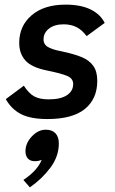

<svg xmlns="http://www.w3.org/2000/svg" viewBox="-20 -502 495 829"><path d="M5 -74 83 -132Q104 -99 127.5 -86Q151 -73 190 -73Q242 -73 269 -91Q296 -109 296 -139Q296 -163 270.5 -174Q245 -185 181 -198Q117 -211 90 -240.5Q63 -270 63 -317Q63 -390 116.5 -436Q170 -482 263 -482Q329 -482 371.5 -461Q414 -440 432 -403L354 -346Q335 -372 311 -384.5Q287 -397 255 -397Q215 -397 191.5 -378.5Q168 -360 168 -332Q168 -309 189 -298Q210 -287 243 -281Q300 -269 332.5 -255.5Q365 -242 382.5 -218Q400 -194 400 -153Q400 -75 346.5 -31.5Q293 12 185 12Q112 12 70.5 -9.5Q29 -31 5 -74ZM234 117Q234 173 198 221.5Q162 270 109 307L81 275Q142 234 160 188Q147 194 130 194Q111 194 100.5 182.5Q90 171 90 151Q90 116 117.5 87Q145 58 177 58Q205 58 219.5 73.5Q234 89 234 117Z"/></svg>

Font: KoHo SemiBold
Style: Italic
Weight: 600
Italic angle: -10°
Version: Version 1.000; ttfautohint (v1.6)